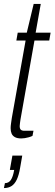

<svg xmlns="http://www.w3.org/2000/svg" viewBox="-23 -692 277 975"><path d="M85 11Q65 11 53 4.5Q41 -2 36 -13.5Q31 -25 31 -41Q31 -52 33 -65Q35 -78 37 -93L107 -486H60L67 -526H113L148 -672H184L158 -526H234L227 -486H152L81 -85Q80 -78 78.5 -67.5Q77 -57 77 -52Q77 -39 82.5 -33.5Q88 -28 101 -28H147L142 -2Q134 2 123.5 5Q113 8 103 9.5Q93 11 85 11ZM-3 263 2 238Q21 238 32 222Q43 206 49 171H27L40 98H90L79 161Q73 197 62.5 219.5Q52 242 36 252.5Q20 263 -3 263Z"/></svg>

Font: Archivo Condensed Thin
Style: Italic
Weight: 250
Width: 3
Italic angle: -10°
Designer: Hector Gatti
Foundry: Omnibus-Type
Version: Version 2.001